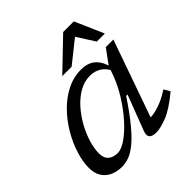

<svg xmlns="http://www.w3.org/2000/svg" viewBox="-194 -871 1028 1028"><g transform="rotate(-45 320.0 -357.0)"><path d="M369 -44 445 -243H434.5Q381.5 -163.5 340.2 -113.5Q299 -63.5 266 -36.8Q233 -10 205.2 0Q177.5 10 151 10Q112.5 10 83 -4Q53.5 -18 37 -45Q20.5 -72 20.5 -111.5Q20.5 -159 37.8 -213.8Q55 -268.5 86.2 -321.5Q117.5 -374.5 160.2 -418.2Q203 -462 254.5 -488Q306 -514 363.5 -514Q414 -514 444 -488Q474 -462 486 -414L483 -383.5Q463 -424 435.2 -440.5Q407.5 -457 374.5 -457Q331.5 -457 292.2 -434.8Q253 -412.5 220.2 -375.5Q187.5 -338.5 163.5 -294.8Q139.5 -251 126.5 -207.5Q113.5 -164 113.5 -128.5Q113.5 -93 133.2 -75.8Q153 -58.5 186.5 -58.5Q214.5 -58.5 253.2 -85.2Q292 -112 332 -156.8Q372 -201.5 406.8 -256.8Q441.5 -312 462.5 -368.5L481.5 -422L542 -505H599.5L435 -38L414 -69Q437 -66.5 466 -71Q495 -75.5 529 -89Q563 -102.5 600 -127L620.5 -92.5Q544 -29 492.5 -9.5Q441 10 412 10Q380 10 369.2 -3.2Q358.5 -16.5 369 -44ZM267.5 -560 438 -723.5H518.5L590 -560H529L457 -673H480L338.5 -560Z"/></g></svg>

Font: Newsreader 7pt
Style: Italic
Weight: 400
Italic angle: -17°
Designer: Hugues Gentile
Foundry: Production Type
Version: Version 1.003